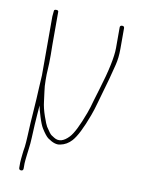

<svg xmlns="http://www.w3.org/2000/svg" viewBox="-74 -549 550 732"><g transform="rotate(10 200.5 -183.0)"><path d="M71 -188C70.3 -176.7 69.7 -163.5 69 -148.5C68.3 -133.5 67.1 -115.4 65.4 -94.2C63.6 -73 61.8 -41.8 60 -0.5C59.3 14.5 58.3 27.7 57 39C55 50.3 53.7 59.8 53 67.5C52.3 75.2 51.7 81.5 51 86.5C50.3 91.5 50 96.3 50 101V121C50 127 52.8 130 58.5 130C64.2 130 67 127 67 121V101C67 97 67.3 92.7 68 88C68.7 83.3 69.3 77.3 70 70C70.7 62.7 71.8 53.2 73.5 41.5C75.2 29.8 76.3 16.3 77 1C78.8 -39.5 80.4 -69 82 -87.5C83.3 -103.2 84.3 -116 85 -126C86.3 -117.3 90 -103.3 96.1 -83.8C102.1 -64.3 107.8 -50.4 113 -42C124.1 -24.3 133.1 -12.9 140 -8C159.2 5.7 175.5 10.7 189 7C205.5 3.7 219.9 -4.6 232 -18C248.1 -35.7 265.9 -71 285.5 -124C291.2 -139.3 296.5 -156.2 301.5 -174.5C306.5 -192.8 311 -208.7 315 -222C324.2 -252.6 333.9 -288.4 344 -329.2C348.7 -347.9 351 -368.7 351 -391.5V-472C351 -477.3 348.2 -480 342.5 -480C336.8 -480 334 -477.3 334 -472V-392.5C334 -357.7 322.3 -302.3 299 -226.5C295 -213.5 290.3 -198 285 -180C280.3 -162 275.2 -145.3 269.5 -130C250.5 -78.5 233.8 -45.1 219.5 -30C198.9 -8.2 179.6 -3 161.5 -14.5C157.8 -16.8 154 -19.3 149.9 -21.9C145.8 -24.5 138.3 -34.2 127.5 -51C124.5 -55.7 119.4 -68.2 112.3 -88.5C105.2 -108.9 100.8 -127.2 99 -143.5C97.7 -155.8 96 -168.7 94 -182C92 -195.3 91 -209.3 91 -224V-247C93 -279.5 93.9 -305 93.5 -323.5C93.2 -340.5 93 -353.3 93 -362V-490C93 -494 90.2 -496 84.5 -496C78.8 -496 76 -494 76 -490C75.3 -484.7 74.7 -477.7 74 -469V-241Z"/></g></svg>

Font: Proton
Style: Bk
Weight: 500
Version: Version 1.017